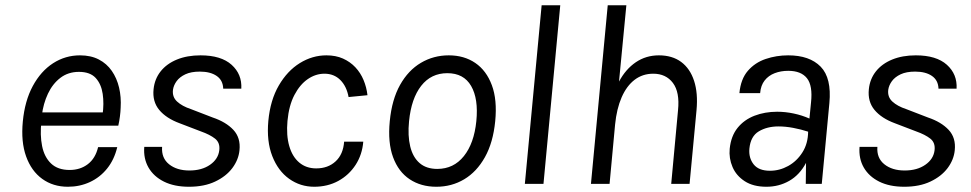

<svg xmlns="http://www.w3.org/2000/svg" viewBox="-20 -701 3703 732"><path d="M239 11Q182.5 11 141 -19Q99.5 -49 79.5 -104.8Q59.5 -160.5 67 -238Q74.5 -316.5 105 -373Q135.5 -429.5 182.2 -459.8Q229 -490 285 -490Q326.5 -490 356.8 -474.2Q387 -458.5 406.2 -430.8Q425.5 -403 434 -367Q442.5 -331 440 -290Q439.5 -274.5 437.2 -257Q435 -239.5 431 -222H113.5L138 -238.5Q132 -186.5 140.5 -144.2Q149 -102 174.8 -77.5Q200.5 -53 245.5 -53Q286 -53 315 -75.2Q344 -97.5 354 -140H427Q415.5 -92 388.2 -58.2Q361 -24.5 322.5 -6.8Q284 11 239 11ZM139.5 -261 120.5 -272.5H395.5L371 -263.5Q377 -306 371.5 -343.2Q366 -380.5 344.8 -403.8Q323.5 -427 281 -427Q240 -427 210.2 -404.2Q180.5 -381.5 162.8 -343.8Q145 -306 139.5 -261Z M700.5 11Q644.5 11 605.2 -8.5Q566 -28 546.2 -62.2Q526.5 -96.5 530 -141H598Q595 -98.5 624.5 -74.8Q654 -51 702 -51Q749.5 -51 780.8 -72.8Q812 -94.5 816 -128Q819.5 -157 799.8 -172.5Q780 -188 746 -200L665 -231Q613.5 -250 587 -282Q560.5 -314 565.5 -361Q569.5 -400 592.5 -429Q615.5 -458 654.5 -474Q693.5 -490 744.5 -490Q823 -490 863 -454Q903 -418 900 -363H831Q830 -395 806 -411.5Q782 -428 742 -428Q708.5 -428 686.8 -417.8Q665 -407.5 653.5 -391.8Q642 -376 639.5 -359Q636 -331.5 655.2 -313.8Q674.5 -296 708 -285L791 -253Q841.5 -236 869.8 -205.8Q898 -175.5 893 -128Q889.5 -92 865.8 -60.2Q842 -28.5 800.2 -8.8Q758.5 11 700.5 11Z M1178 11Q1125 11 1082.5 -19.2Q1040 -49.5 1018 -106Q996 -162.5 1003 -240Q1010.5 -319.5 1043 -375.2Q1075.5 -431 1123.2 -460.5Q1171 -490 1224.5 -490Q1260 -490 1287.5 -477.8Q1315 -465.5 1334.8 -444.5Q1354.5 -423.5 1366 -396Q1377.5 -368.5 1381 -338L1309 -331Q1301.5 -372 1277.5 -396Q1253.5 -420 1217 -420Q1183.5 -420 1153.5 -399.5Q1123.5 -379 1102.5 -339Q1081.5 -299 1076 -240Q1071 -185 1082.8 -144.2Q1094.5 -103.5 1121 -81.2Q1147.5 -59 1185.5 -59Q1230.5 -59 1259.5 -85.8Q1288.5 -112.5 1292 -161H1365Q1361 -111.5 1335.8 -72.5Q1310.5 -33.5 1269.8 -11.2Q1229 11 1178 11Z M1643.5 11Q1585 11 1542 -17.5Q1499 -46 1478.5 -101.8Q1458 -157.5 1466 -239Q1474 -321.5 1505.2 -377.2Q1536.5 -433 1584.8 -461.5Q1633 -490 1691 -490Q1749.5 -490 1792 -461Q1834.5 -432 1855.2 -376.2Q1876 -320.5 1868 -239Q1860 -157.5 1828.8 -101.8Q1797.5 -46 1749.8 -17.5Q1702 11 1643.5 11ZM1647 -57Q1709.5 -57 1748.5 -105.8Q1787.5 -154.5 1796 -239Q1804.5 -324.5 1776.2 -373.2Q1748 -422 1685.5 -422Q1623.5 -422 1585.8 -373.8Q1548 -325.5 1539.5 -239Q1534 -183.5 1544 -142.5Q1554 -101.5 1579.8 -79.2Q1605.5 -57 1647 -57Z M1981 0 2045 -681H2116L2052 0Z M2233 0 2297 -681H2368L2340 -390Q2365.5 -437.5 2404.2 -463.8Q2443 -490 2492 -490Q2543 -490 2577 -464.8Q2611 -439.5 2626.2 -392.8Q2641.5 -346 2635.5 -281L2609 0H2539L2565 -281Q2572 -349.5 2545.5 -384.8Q2519 -420 2470.5 -420Q2430 -420 2399.5 -396.8Q2369 -373.5 2350 -330Q2331 -286.5 2325 -226L2304 0Z M2902 11Q2852 11 2819.5 -10Q2787 -31 2772.8 -64.2Q2758.5 -97.5 2762 -134Q2767 -182.5 2792 -213.5Q2817 -244.5 2856.5 -259.8Q2896 -275 2943 -275Q2974.5 -275 3006.2 -268.2Q3038 -261.5 3066 -249L3072 -310Q3079 -374.5 3056.5 -402.8Q3034 -431 2985 -431Q2957 -431 2933.5 -422Q2910 -413 2895.2 -394.2Q2880.5 -375.5 2878 -346H2799Q2804 -399.5 2831.2 -431Q2858.5 -462.5 2899.2 -476.2Q2940 -490 2985 -490Q3066.5 -490 3108.8 -446.8Q3151 -403.5 3142 -308L3113 0H3052Q3052 -20.5 3052.5 -40.2Q3053 -60 3053 -80Q3028.5 -34 2989 -11.5Q2949.5 11 2902 11ZM2915.5 -50Q2952 -50 2985 -68.2Q3018 -86.5 3039.2 -120Q3060.5 -153.5 3061 -199Q3033.5 -208 3004 -213.5Q2974.5 -219 2948 -219Q2904.5 -219 2873 -200.2Q2841.5 -181.5 2837 -134Q2834 -99 2853.2 -74.5Q2872.5 -50 2915.5 -50Z M3427.5 11Q3371.5 11 3332.2 -8.5Q3293 -28 3273.2 -62.2Q3253.5 -96.5 3257 -141H3325Q3322 -98.5 3351.5 -74.8Q3381 -51 3429 -51Q3476.5 -51 3507.8 -72.8Q3539 -94.5 3543 -128Q3546.5 -157 3526.8 -172.5Q3507 -188 3473 -200L3392 -231Q3340.5 -250 3314 -282Q3287.5 -314 3292.5 -361Q3296.5 -400 3319.5 -429Q3342.5 -458 3381.5 -474Q3420.5 -490 3471.5 -490Q3550 -490 3590 -454Q3630 -418 3627 -363H3558Q3557 -395 3533 -411.5Q3509 -428 3469 -428Q3435.5 -428 3413.8 -417.8Q3392 -407.5 3380.5 -391.8Q3369 -376 3366.5 -359Q3363 -331.5 3382.2 -313.8Q3401.5 -296 3435 -285L3518 -253Q3568.5 -236 3596.8 -205.8Q3625 -175.5 3620 -128Q3616.5 -92 3592.8 -60.2Q3569 -28.5 3527.2 -8.8Q3485.5 11 3427.5 11Z"/></svg>

Font: Karla
Style: Italic
Weight: 400
Italic angle: -8°
Designer: Jonathan Pinhorn
Version: Version 2.004;gftools[0.9.33]